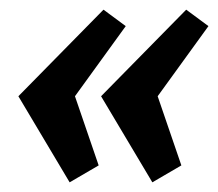

<svg xmlns="http://www.w3.org/2000/svg" viewBox="-20 -438 451 397"><path d="M295 -61 189 -239 365 -418 411 -384 306 -239 355 -96ZM124 -61 18 -239 194 -418 240 -384 135 -239 184 -96Z"/></svg>

Font: Manuale
Style: Bold Italic
Weight: 700
Italic angle: -11°
Version: Version 1.002